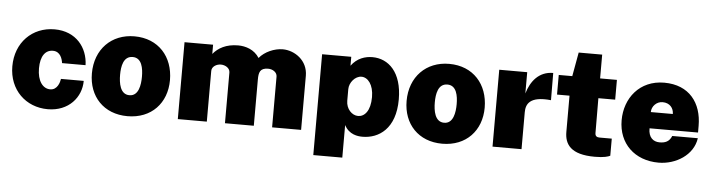

<svg xmlns="http://www.w3.org/2000/svg" viewBox="-49 -901 4767 1286"><g transform="rotate(5 2334.0 -258.5)"><path d="M286 -527C136 -527 25 -416 25 -256C25 -98 138 10 286 10C427 10 510 -90 510 -200H357C354 -179 340 -124 291 -124C241 -124 204 -173 204 -258C204 -341 237 -383 287 -383C337 -383 351 -335 355 -306H513C510 -422 432 -527 286 -527Z M822 10C983 10 1085 -101 1085 -255C1085 -412 985 -527 823 -527C669 -527 560 -418 560 -255C560 -100 662 10 822 10ZM823 -131C760 -131 749 -207 749 -262C749 -318 760 -388 823 -388C885 -388 896 -318 896 -262C896 -207 885 -131 823 -131Z M1160 0H1355V-341C1355 -371 1387 -389 1416 -389C1445 -389 1477 -371 1477 -341V0H1671V-310C1671 -358 1678 -389 1734 -389C1763 -389 1794 -371 1794 -341V0H1989V-364C1989 -467 1900 -527 1820 -527C1764 -527 1699 -499 1663 -455C1629 -509 1570 -527 1520 -527C1439 -527 1386 -496 1352 -455V-517H1160Z M2085 161H2280V-58C2312 4 2371 10 2402 10C2512 10 2623 -63 2623 -260C2623 -443 2531 -527 2423 -527C2374 -527 2320 -510 2281 -457V-517H2085ZM2361 -126C2319 -126 2280 -167 2280 -221V-299C2280 -344 2319 -390 2361 -390C2404 -390 2443 -344 2443 -260C2443 -167 2404 -126 2361 -126Z M2938 10C3099 10 3201 -101 3201 -255C3201 -412 3101 -527 2939 -527C2785 -527 2676 -418 2676 -255C2676 -100 2778 10 2938 10ZM2939 -131C2876 -131 2865 -207 2865 -262C2865 -318 2876 -388 2939 -388C3001 -388 3012 -318 3012 -262C3012 -207 3001 -131 2939 -131Z M3276 0H3471V-248C3471 -302 3494 -359 3639 -344L3638 -527C3542 -527 3488 -457 3464 -374V-517H3276Z M4067 -385V-518H3954V-678H3796L3767 -517H3676V-385H3760V-142C3760 -59 3801 8 3964 8C4026 8 4053 -1 4067 -8V-123H3986C3969 -123 3955 -128 3955 -151L3954 -385Z M4313 -214H4639V-259C4639 -412 4554 -527 4385 -527C4219 -527 4122 -400 4122 -252C4122 -95 4232 10 4393 10C4508 10 4625 -61 4641 -176H4469C4453 -136 4424 -126 4388 -126C4346 -126 4312 -152 4313 -214ZM4312 -323C4312 -362 4345 -396 4385 -396C4434 -396 4460 -362 4460 -323Z"/></g></svg>

Font: United Sans Black
Style: Regular
Weight: 900
Designer: Pablo Impallari, Rodrigo Fuenzalida (Modified by Dan O. Williams)
Version: Version 1.000;PS 001.000;hotconv 1.0.88;makeotf.lib2.5.64775